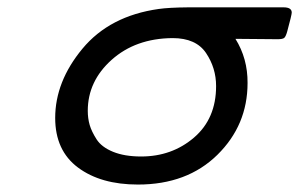

<svg xmlns="http://www.w3.org/2000/svg" viewBox="-20 -492 807 518"><path d="M128.9 -173.8Q128.9 -272 202.4 -360.6Q275.9 -449.2 408.2 -467.8Q435.1 -471.7 487.8 -472.2H745.1Q767.1 -472.2 767.1 -458Q767.1 -452.1 754.9 -407.2Q751 -393.1 746.6 -389.6Q742.2 -386.2 729 -386.2Q706.1 -386.2 615.2 -387.2Q648.4 -334 647.9 -268.1Q647.9 -154.3 566.4 -74.2Q484.9 5.9 352.1 5.9Q252 5.9 190.4 -40Q128.9 -85.9 128.9 -173.8ZM216.8 -192.9Q216.8 -172.9 221.9 -155Q227.1 -137.2 240.5 -116.2Q253.9 -95.2 284.9 -82.5Q315.9 -69.8 360.8 -69.8Q443.8 -69.8 503.4 -120.8Q563 -171.9 563 -259.8Q563 -308.6 535.9 -348.9Q508.8 -389.2 445.8 -389.2H444.8Q345.7 -388.2 281.2 -330.6Q216.8 -272.9 216.8 -192.9Z"/></svg>

Font: CMU Concrete
Style: BoldItalic
Weight: 700
Italic angle: -14.04°
Version: Version 0.7.0